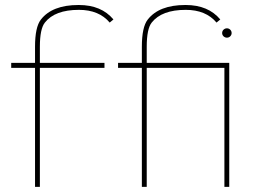

<svg xmlns="http://www.w3.org/2000/svg" viewBox="-20 -732 1010 752"><path d="M117.2 -485.8V-548.8Q117.2 -626 140.1 -655.3Q184.6 -712.4 287.1 -712.4H289.1Q377 -712.4 424.3 -655.8L409.7 -643.6Q367.7 -693.4 289.1 -693.4Q194.8 -693.4 155.8 -643.6Q136.2 -619.1 136.2 -548.8V-485.8H389.2V-466.3H136.2V0H117.2V-466.3H23.9V-485.8ZM881.8 -615.7Q887.2 -610.4 887.2 -602.5Q887.2 -595.2 881.8 -589.8Q876.5 -584.5 868.7 -584.5Q861.3 -584.5 855.5 -589.8Q850.1 -595.2 850.1 -602.5Q850.1 -610.4 855.5 -615.7Q861.3 -621.1 868.7 -621.1Q876.5 -621.1 881.8 -615.7ZM858.9 -466.3H554.7V0H535.6V-466.3H442.4V-485.8H535.6V-548.8Q535.6 -626 558.6 -655.3Q603 -712.4 705.6 -712.4H707.5Q795.4 -712.4 842.8 -655.8L828.1 -643.6Q786.1 -693.4 707.5 -693.4Q613.3 -693.4 574.2 -643.6Q554.7 -619.1 554.7 -548.8V-485.8H877.9V0H858.9Z"/></svg>

Font: Fortheenas_01
Style: Regular
Weight: 100
Designer: Situjuh Nazara
Version: Version 1.10 September 8, 2014